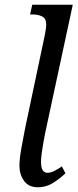

<svg xmlns="http://www.w3.org/2000/svg" viewBox="-20 -780 327 810"><path d="M139 10Q101 10 81.5 -17Q62 -44 62 -81Q62 -109 70 -154Q78 -199 86 -239L168 -627Q171 -642 173 -655.5Q175 -669 175 -676Q175 -702 158 -710.5Q141 -719 118 -719H107L116 -760H287L170 -216Q167 -201 163 -178.5Q159 -156 156 -134Q153 -112 153 -98Q153 -51 180 -51Q193 -51 208.5 -58.5Q224 -66 241 -78L256 -49Q237 -30 206.5 -10Q176 10 139 10Z"/></svg>

Font: Noto Serif Condensed
Style: Italic
Weight: 400
Width: 3
Italic angle: -12°
Designer: Monotype Design Team
Foundry: Monotype Imaging Inc.
Version: Version 2.014; ttfautohint (v1.8.4.7-5d5b)